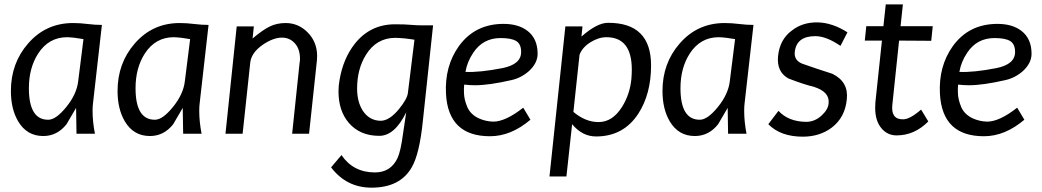

<svg xmlns="http://www.w3.org/2000/svg" viewBox="-20 -617 4810 886"><path d="M365.2 -436.5Q321.3 -444.3 290 -445.3Q205.1 -445.3 156.2 -370.1Q113.3 -303.7 113.3 -210Q113.3 -63.5 203.1 -64.5Q238.3 -64.5 286.1 -123.5Q334 -182.6 340.8 -242.2ZM450.2 -502 409.2 -140.6Q407.2 -125 407.2 -105.5Q407.2 -55.7 418 0H333L331.1 -119.1Q308.6 -82 287.1 -43.9Q244.1 10.7 179.7 10.7Q103.5 10.7 63.5 -57.6Q30.3 -114.3 30.3 -197.3Q30.3 -325.2 109.4 -416Q191.4 -510.7 317.4 -510.7Q349.6 -510.7 384.3 -506.3Q418.9 -502 450.2 -502Z M857.4 -436.5Q813.5 -444.3 782.2 -445.3Q697.3 -445.3 648.4 -370.1Q605.5 -303.7 605.5 -210Q605.5 -63.5 695.3 -64.5Q730.5 -64.5 778.3 -123.5Q826.2 -182.6 833 -242.2ZM942.4 -502 901.4 -140.6Q899.4 -125 899.4 -105.5Q899.4 -55.7 910.2 0H825.2L823.2 -119.1Q800.8 -82 779.3 -43.9Q736.3 10.7 671.9 10.7Q595.7 10.7 555.7 -57.6Q522.5 -114.3 522.5 -197.3Q522.5 -325.2 601.6 -416Q683.6 -510.7 809.6 -510.7Q841.8 -510.7 876.5 -506.3Q911.1 -502 942.4 -502Z M1328.1 0 1362.3 -325.2Q1364.3 -335.9 1364.3 -345.7Q1364.3 -394.5 1336.9 -420.9Q1314.5 -443.4 1281.2 -443.4Q1241.2 -443.4 1193.4 -411.1Q1139.6 -374 1134.8 -328.1L1099.6 0H1020.5L1072.3 -495.1H1151.4L1145.5 -439.5Q1194.3 -480.5 1226.6 -495.6Q1258.8 -510.7 1297.9 -510.7Q1355.5 -510.7 1397.5 -469.7Q1443.4 -424.8 1443.4 -358.4Q1443.4 -348.6 1442.4 -337.9L1406.2 0Z M1931.6 -61.5Q1916 93.8 1879.9 155.3Q1826.2 249 1694.3 249Q1579.1 249 1507.8 155.3L1555.7 98.6Q1610.4 178.7 1710 178.7Q1783.2 178.7 1814.5 112.3Q1829.1 81.1 1839.8 0L1854.5 -98.6Q1800.8 10.7 1729.5 9.8Q1640.6 9.8 1588.9 -50.8Q1542 -106.4 1542 -195.3Q1542 -221.7 1546.9 -248Q1563.5 -346.7 1617.2 -415Q1688.5 -504.9 1802.7 -504.9Q1850.6 -504.9 1876 -502.4Q1901.4 -500 1929.7 -500H1978.5ZM1892.6 -433.6Q1847.7 -441.4 1802.7 -442.4Q1716.8 -441.4 1668.9 -364.3Q1627.9 -298.8 1627.9 -208Q1627.9 -148.4 1653.3 -107.4Q1683.6 -60.5 1736.3 -59.6Q1777.3 -59.6 1822.3 -115.2Q1859.4 -161.1 1862.3 -188.5Q1865.2 -215.8 1892.6 -433.6Z M2384.8 -377.9Q2384.8 -413.1 2362.8 -427.2Q2340.8 -441.4 2290 -441.4Q2209 -441.4 2164.1 -374Q2135.7 -332 2127.9 -285.2Q2193.4 -282.2 2298.8 -302.7Q2385.7 -320.3 2384.8 -377.9ZM2122.1 -226.6Q2120.1 -212.9 2121.1 -186.5Q2122.1 -157.2 2136.2 -123.5Q2150.4 -89.8 2188.5 -71.3Q2220.7 -56.6 2255.9 -55.7Q2312.5 -55.7 2394.5 -120.1L2427.7 -64.5Q2337.9 11.7 2241.2 11.7Q2048.8 11.7 2038.1 -183.6Q2031.2 -311.5 2097.7 -404.3Q2171.9 -506.8 2303.7 -506.8Q2372.1 -506.8 2414.1 -474.6Q2460.9 -438.5 2460.9 -369.1Q2460.9 -325.2 2419.9 -288.1Q2383.8 -256.8 2338.9 -247.1Q2236.3 -223.6 2171.9 -223.6Q2148.4 -223.6 2122.1 -226.6Z M2730.5 12.7Q2667 12.7 2620.1 -43.9L2593.8 197.3H2515.6L2588.9 -495.1H2668L2663.1 -448.2Q2736.3 -512.7 2787.1 -511.7Q2984.4 -511.7 2984.4 -315.4Q2984.4 -183.6 2925.8 -92.8Q2857.4 12.7 2730.5 12.7ZM2778.3 -445.3Q2742.2 -445.3 2704.6 -421.9Q2667 -398.4 2654.3 -364.3L2626 -100.6Q2681.6 -53.7 2742.2 -53.7Q2806.6 -53.7 2850.6 -124Q2886.7 -181.6 2893.6 -252.9Q2895.5 -276.4 2895.5 -295.9Q2895.5 -445.3 2778.3 -445.3Z M3372.1 -436.5Q3328.1 -444.3 3296.9 -445.3Q3211.9 -445.3 3163.1 -370.1Q3120.1 -303.7 3120.1 -210Q3120.1 -63.5 3210 -64.5Q3245.1 -64.5 3293 -123.5Q3340.8 -182.6 3347.7 -242.2ZM3457 -502 3416 -140.6Q3414.1 -125 3414.1 -105.5Q3414.1 -55.7 3424.8 0H3339.8L3337.9 -119.1Q3315.4 -82 3293.9 -43.9Q3251 10.7 3186.5 10.7Q3110.4 10.7 3070.3 -57.6Q3037.1 -114.3 3037.1 -197.3Q3037.1 -325.2 3116.2 -416Q3198.2 -510.7 3324.2 -510.7Q3356.4 -510.7 3391.1 -506.3Q3425.8 -502 3457 -502Z M3684.6 13.7Q3582 13.7 3525.4 -43.9L3572.3 -105.5Q3618.2 -55.7 3700.2 -54.7Q3740.2 -54.7 3772.5 -85Q3801.8 -112.3 3803.7 -140.6Q3809.6 -193.4 3734.4 -216.8Q3691.4 -226.6 3618.2 -254.9Q3563.5 -285.2 3570.3 -357.4Q3578.1 -435.5 3634.8 -476.6Q3683.6 -514.6 3752 -513.7Q3820.3 -512.7 3890.6 -467.8L3858.4 -405.3Q3793 -450.2 3742.2 -450.2Q3655.3 -450.2 3647.5 -377Q3643.6 -338.9 3681.6 -323.2Q3751 -298.8 3821.3 -276.4Q3896.5 -239.3 3887.7 -159.2Q3879.9 -75.2 3818.4 -28.3Q3762.7 13.7 3684.6 13.7Z M4117.2 7.8Q4074.2 7.8 4046.4 -26.4Q4018.6 -60.5 4018.6 -119.1Q4018.6 -131.8 4019.5 -144.5L4049.8 -429.7H3970.7L3977.5 -496.1H4056.6L4067.4 -596.7H4146.5L4135.7 -496.1H4284.2L4277.3 -428.7L4128.9 -429.7L4097.7 -132.8Q4090.8 -65.4 4147.5 -66.4Q4178.7 -66.4 4230.5 -111.3L4263.7 -56.6Q4200.2 7.8 4117.2 7.8Z M4664.1 -377.9Q4664.1 -413.1 4642.1 -427.2Q4620.1 -441.4 4569.3 -441.4Q4488.3 -441.4 4443.4 -374Q4415 -332 4407.2 -285.2Q4472.7 -282.2 4578.1 -302.7Q4665 -320.3 4664.1 -377.9ZM4401.4 -226.6Q4399.4 -212.9 4400.4 -186.5Q4401.4 -157.2 4415.5 -123.5Q4429.7 -89.8 4467.8 -71.3Q4500 -56.6 4535.2 -55.7Q4591.8 -55.7 4673.8 -120.1L4707 -64.5Q4617.2 11.7 4520.5 11.7Q4328.1 11.7 4317.4 -183.6Q4310.5 -311.5 4377 -404.3Q4451.2 -506.8 4583 -506.8Q4651.4 -506.8 4693.4 -474.6Q4740.2 -438.5 4740.2 -369.1Q4740.2 -325.2 4699.2 -288.1Q4663.1 -256.8 4618.2 -247.1Q4515.6 -223.6 4451.2 -223.6Q4427.7 -223.6 4401.4 -226.6Z"/></svg>

Font: Puritan
Style: Italic
Weight: 400
Version: 2.0a